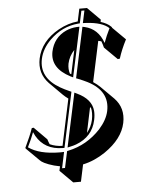

<svg xmlns="http://www.w3.org/2000/svg" viewBox="-54 -670 633 851"><g transform="rotate(-5 262.5 -244.5)"><path d="M147.9 -40Q173.8 -28.3 204.1 -27.8L248 -234.4Q234.4 -244.1 224.6 -253.9L168 -310.5Q123.5 -356.9 136.7 -421.9Q152.8 -498.5 233.4 -543.9Q276.4 -567.4 319.3 -571.3L331.1 -627H365.2L421.9 -570.3L419.9 -560.5Q449.7 -550.8 464.4 -536.1Q464.4 -536.1 467.3 -533.2L468.8 -529.8L525.4 -473.6Q502.9 -430.2 490.7 -390.6L481.4 -389.6L424.8 -445.8Q420.9 -461.4 416 -474.1Q408.7 -476.6 402.3 -477.5L363.8 -297.4Q381.8 -285.6 394.5 -272.9L451.2 -216.3Q494.6 -171.4 481 -105.5Q466.3 -35.6 387.2 18.6Q338.9 51.3 287.6 62L271.5 137.7H237.3L180.7 81.1L185.1 61.5Q157.7 56.6 135.5 48.1Q113.3 39.6 105 33.2L97.2 26.4L40.5 -29.8L39.1 -33.2Q63.5 -84 75.2 -118.2L83.5 -119.1L139.6 -62.5Q143.1 -50.3 147.9 -40ZM264.6 -343.8Q267.6 -342.3 270.5 -340.8L293 -446.8Q269.5 -421.9 262.2 -388.7Q257.8 -363.8 264.6 -343.8ZM344.2 -185.5Q342.3 -186.5 340.3 -187L316.9 -75.7Q336.9 -100.1 343.8 -130.9Q350.1 -163.1 344.2 -185.5ZM276.9 -258.3 288.1 -252.9Q352.5 -222.7 356.9 -169.9Q358.4 -150.9 353.5 -128.9Q337.9 -56.2 264.6 -28.8Q252.4 -24.4 240.7 -22L225.6 -18.6ZM277.3 -326.2 266.1 -331.5Q181.6 -375 195.8 -447.3Q209 -509.8 265.1 -535.6Q287.6 -545.4 311.5 -546.9L324.7 -547.4ZM211.9 -18.1H204.1Q124 -18.6 87.4 -82.5Q82.5 -91.3 79.1 -99.6Q68.4 -70.8 50.8 -34.7Q99.1 -0.5 189 0Q193.8 0 195.3 0L208.5 -0.5L193.4 70.8H206.5L222.2 -2.9L228.5 -4.4Q311.5 -22 371.6 -86.4Q406.2 -125 414.6 -164.1Q433.1 -252 338.9 -299.8Q321.3 -308.6 297.9 -317.9L290 -320.8L337.9 -545.9L347.7 -543.9Q407.2 -530.3 429.7 -465.8Q440.9 -497.1 457 -529.3Q428.2 -557.1 355 -561.5Q353.5 -561.5 353 -561.5L341.3 -562L353 -617.2H339.4L327.6 -562L320.3 -561.5Q248 -555.2 193.4 -501.5Q156.2 -464.4 146.5 -419.9Q128.9 -337.4 215.8 -287.1Q233.4 -276.9 256.8 -266.6L264.2 -263.2Z"/></g></svg>

Font: Linux Biolinum Shadow O
Style: Italic
Weight: 400
Italic angle: -12°
Designer: Philipp H. Poll
Foundry: Philipp H. Poll
Version: Version 0.6.2